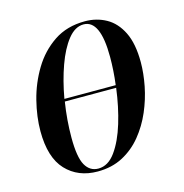

<svg xmlns="http://www.w3.org/2000/svg" viewBox="-88 -628 690 719"><g transform="rotate(-15 257.5 -268.0)"><path d="M205 10Q129 10 82.5 -39.5Q36 -89 36 -191Q36 -247 51.5 -308.5Q67 -370 99.5 -424Q132 -478 182.5 -512Q233 -546 303 -546Q348 -546 385 -525.5Q422 -505 444 -460.5Q466 -416 466 -344Q466 -301 456.5 -252.5Q447 -204 427 -157.5Q407 -111 376 -73Q345 -35 302.5 -12.5Q260 10 205 10ZM295 -536Q262 -536 234.5 -501.5Q207 -467 186.5 -410Q166 -353 154 -285H353Q360 -340 360 -393Q360 -536 295 -536ZM210 0Q248 0 276.5 -39.5Q305 -79 324 -141.5Q343 -204 352 -275H153Q142 -206 142 -138Q142 -62 159.5 -31Q177 0 210 0Z"/></g></svg>

Font: Noto Serif Display ExtraCondensed SemiBold
Style: Italic
Weight: 600
Width: 2
Italic angle: -12°
Designer: Monotype Design Team
Foundry: Monotype Imaging Inc.
Version: Version 2.009